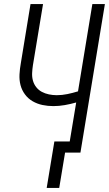

<svg xmlns="http://www.w3.org/2000/svg" viewBox="-20 -755 540 950"><path d="M211 175 249 -55H325L357 -248Q329 -240 300.5 -235Q272 -230 244 -230Q216 -230 190 -235.5Q164 -241 141.5 -254Q119 -267 103.5 -288Q88 -309 81.5 -334Q75 -359 76.5 -387Q78 -415 83 -442L131 -735H193L143 -433Q140 -414 139 -394Q138 -374 143 -356Q148 -338 159.5 -323.5Q171 -309 187 -300.5Q203 -292 222 -288Q241 -284 261 -284Q287 -284 313.5 -289.5Q340 -295 366 -303L437 -735H499L378 0H302L273 175Z"/></svg>

Font: Iosevka Curly Light
Style: Italic
Weight: 300
Italic angle: -9°
Monospace: yes
Designer: Belleve Invis
Foundry: Belleve Invis
Version: Version 22.1.2; ttfautohint (v1.8.4)